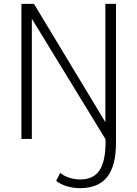

<svg xmlns="http://www.w3.org/2000/svg" viewBox="-20 -720 711 995"><path d="M91 -700H156L526 -87V-700H581V23Q581 140 535 197.5Q489 255 395 255Q358 255 325.5 245Q293 235 271 217L292 176Q311 192 339 201Q367 210 396 210Q464 210 495.5 163Q527 116 527 16L526 0L145 -623V0H91Z"/></svg>

Font: Sarabun ExtraLight
Style: Regular
Weight: 275
Designer: Suppakit Chalermlarp | Katatrad Co.,Ltd.
Foundry: Cadson Demak Co.,Ltd.
Version: Version 1.000; ttfautohint (v1.6)